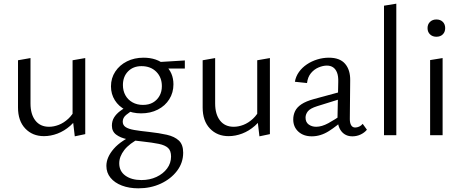

<svg xmlns="http://www.w3.org/2000/svg" viewBox="-20 -736 2525 1045"><path d="M219 5Q157 5 117.5 -36.5Q78 -78 78 -151V-408L146 -420V-173Q146 -114 172.5 -80Q199 -46 247 -46Q273 -46 300 -56.5Q327 -67 351.5 -89.5Q376 -112 392 -147L417 -124Q395 -80 362.5 -51.5Q330 -23 293 -9Q256 5 219 5ZM387 6 375 -96V-408L444 -420V-6Z M733 289Q683 289 643.5 274Q604 259 581.5 231.5Q559 204 559 167Q559 120 599.5 73.5Q640 27 723 -8L743 15Q684 45 656.5 80.5Q629 116 629 153Q629 196 662.5 220Q696 244 750 244Q795 244 831.5 227Q868 210 889.5 181Q911 152 911 116Q911 84 894.5 69Q878 54 844 47Q810 40 755 34Q711 30 673 22Q635 14 612 -3.5Q589 -21 589 -52Q589 -77 600.5 -96Q612 -115 633.5 -131.5Q655 -148 684 -164L710 -140Q685 -126 666.5 -110.5Q648 -95 648 -74Q648 -55 663.5 -44.5Q679 -34 711 -28.5Q743 -23 791 -18Q846 -12 888 -2.5Q930 7 953.5 29Q977 51 977 95Q977 150 943.5 194Q910 238 855 263.5Q800 289 733 289ZM748 -119Q700 -119 663 -138Q626 -157 605 -190.5Q584 -224 584 -266Q584 -311 607.5 -346.5Q631 -382 671 -402Q711 -422 761 -422Q834 -422 879 -381.5Q924 -341 924 -277Q924 -232 901.5 -196Q879 -160 839 -139.5Q799 -119 748 -119ZM758 -165Q790 -165 812.5 -178Q835 -191 848 -214Q861 -237 861 -267Q861 -315 830.5 -345.5Q800 -376 750 -376Q705 -376 677 -347.5Q649 -319 649 -273Q649 -242 662.5 -217.5Q676 -193 701 -179Q726 -165 758 -165ZM832 -363 822 -397 986 -407V-363Z M1224 5Q1162 5 1122.5 -36.5Q1083 -78 1083 -151V-408L1151 -420V-173Q1151 -114 1177.5 -80Q1204 -46 1252 -46Q1278 -46 1305 -56.5Q1332 -67 1356.5 -89.5Q1381 -112 1397 -147L1422 -124Q1400 -80 1367.5 -51.5Q1335 -23 1298 -9Q1261 5 1224 5ZM1392 6 1380 -96V-408L1449 -420V-6Z M1898 6Q1860 6 1838 -21.5Q1816 -49 1817 -101L1821 -290Q1822 -321 1814.5 -340.5Q1807 -360 1793 -369.5Q1779 -379 1759 -379Q1738 -379 1714 -369Q1690 -359 1672.5 -338Q1655 -317 1651 -284L1585 -291Q1590 -320 1607 -344Q1624 -368 1650 -385.5Q1676 -403 1707 -412.5Q1738 -422 1770 -422Q1830 -422 1858.5 -388.5Q1887 -355 1886 -298L1884 -88Q1884 -66 1891.5 -54Q1899 -42 1913 -42Q1924 -42 1935 -47Q1946 -52 1954 -62L1977 -30Q1964 -14 1943 -4Q1922 6 1898 6ZM1677 6Q1632 6 1604 -19.5Q1576 -45 1576 -86Q1576 -110 1586 -131Q1596 -152 1620.5 -168.5Q1645 -185 1689 -197L1855 -242L1860 -206L1706 -158Q1668 -146 1655.5 -130Q1643 -114 1643 -96Q1643 -71 1660 -58.5Q1677 -46 1701 -46Q1731 -46 1767 -65.5Q1803 -85 1847 -116L1858 -92Q1815 -51 1770 -22.5Q1725 6 1677 6Z M2070 0V-705L2137 -716V0Z M2321 0V-409L2389 -420V0ZM2355 -536Q2334 -536 2320.5 -549Q2307 -562 2307 -583Q2307 -604 2320.5 -617Q2334 -630 2355 -630Q2377 -630 2390 -617Q2403 -604 2403 -583Q2403 -562 2390 -549Q2377 -536 2355 -536Z"/></svg>

Font: Ysabeau Office
Style: Regular
Weight: 400
Designer: Christian Thalmann (Catharsis Fonts)
Version: Version 2.001;gftools[0.9.30]; featfreeze: tnum,lnum,ss02